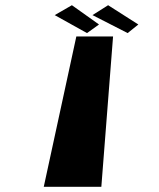

<svg xmlns="http://www.w3.org/2000/svg" viewBox="-20 -717 610 737"><path d="M414 -577H273L148 0H369ZM360 -623 314 -590 190 -659 256 -697ZM511 -623 470 -590 335 -659 395 -697Z"/></svg>

Font: Hussar Milosc
Style: Bold
Weight: 700
Foundry: Cannot Into Space Fonts
Version: Version 1.02